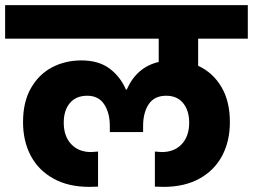

<svg xmlns="http://www.w3.org/2000/svg" viewBox="-37 -760 988 750"><path d="M737 -609V-503Q794 -477 827.5 -421Q861 -365 861 -283Q861 -209 831 -152Q801 -95 742.5 -62.5Q684 -30 602 -30Q582 -30 568 -31V-168L595 -166Q644 -166 673 -197Q702 -228 702 -281Q702 -328 678.5 -357Q655 -386 612 -386Q566 -386 544 -353Q522 -320 522 -268V-244H392V-268Q392 -319 370 -352.5Q348 -386 304 -386Q260 -386 236 -357.5Q212 -329 212 -281Q212 -228 241 -197Q270 -166 319 -166L346 -168V-31Q332 -30 312 -30Q230 -30 171.5 -62.5Q113 -95 83 -152Q53 -209 53 -283Q53 -362 84 -416Q115 -470 166.5 -497Q218 -524 281 -524Q348 -524 390.5 -492.5Q433 -461 455 -410H458Q497 -498 583 -518V-609H-17V-740H931V-609Z"/></svg>

Font: MSTAGE
Style: Bold
Weight: 700
Designer: Ninad Kale (Devanagari), Jonny Pinhorn (Latin)
Foundry: Indian Type Foundry
Version: 4.004